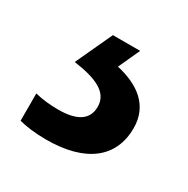

<svg xmlns="http://www.w3.org/2000/svg" viewBox="-73 -66 365 372"><g transform="rotate(30 110.0 120.0)"><path d="M207 136C207 85 170 59 121 48L143 0H82L44 82C93 89 126 102 126 135C126 164 104 178 62 178C44 178 25 176 10 172V233C24 237 46 240 71 240C159 240 207 202 207 136Z"/></g></svg>

Font: Noto Sans Thai Looped SemiCondensed Medium
Style: Regular
Weight: 500
Width: 4
Designer: Sasikarn Vongin, Ben Mitchell
Foundry: The Fontpad Ltd
Version: Version 1.001